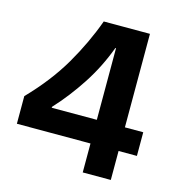

<svg xmlns="http://www.w3.org/2000/svg" viewBox="-100 -750 784 839"><g transform="rotate(15 292.0 -330.5)"><path d="M16 -131V-256Q111 -354 170 -455Q229 -556 267 -661H476V-238H559V-131H476V0H349V-131ZM145 -238H349V-562H346Q312 -470 259.5 -389.5Q207 -309 145 -242Z"/></g></svg>

Font: Bricolage Grotesque 96pt SemiBold
Style: Regular
Weight: 600
Designer: Mathieu Triay
Foundry: Atelier Triay
Version: Version 1.001; ttfautohint (v1.8.4.7-5d5b);gftools[0.9.33.de